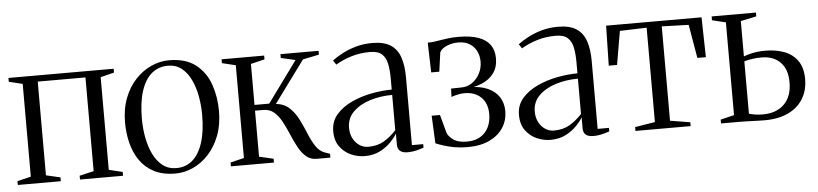

<svg xmlns="http://www.w3.org/2000/svg" viewBox="-38 -704 3827 898"><g transform="rotate(-5 1876.0 -255.0)"><path d="M16 0V-18L80 -33.5V-469L16 -484.5V-502.5H510V-484.5L446 -468.5V-33.5L510 -18V0H308V-18L375 -33.5V-473.5H151V-33.5L218 -18V0Z M541 -246.5Q541 -311.5 560.8 -362.2Q580.5 -413 613.8 -448Q647 -483 687.8 -501.2Q728.5 -519.5 770.5 -519.5Q849.5 -519.5 896.2 -482.8Q943 -446 963.2 -387.5Q983.5 -329 983.5 -263Q983.5 -198 963.8 -147Q944 -96 911.2 -60.8Q878.5 -25.5 838 -7.2Q797.5 11 755.5 11Q696.5 11 655.2 -10.5Q614 -32 589 -68.5Q564 -105 552.5 -151Q541 -197 541 -246.5ZM762.5 -14Q806.5 -14 838 -41.2Q869.5 -68.5 886.5 -121.5Q903.5 -174.5 903.5 -252Q903.5 -295.5 895.8 -338.5Q888 -381.5 871.2 -416.8Q854.5 -452 828 -473.2Q801.5 -494.5 763.5 -494.5Q719.5 -494.5 687.5 -467.8Q655.5 -441 638.2 -388.2Q621 -335.5 621 -257.5Q621 -213 629 -169.8Q637 -126.5 654 -91.2Q671 -56 697.8 -35Q724.5 -14 762.5 -14Z M1016.5 0V-18L1080.5 -33.5V-469L1016.5 -484.5V-502.5H1216.5V-484.5L1151.5 -469V-276.5H1220.5L1361 -469L1293 -484.5V-502.5H1472V-484.5L1396 -469L1251.5 -272.5Q1290 -268.5 1314.8 -245.2Q1339.5 -222 1356 -189Q1372.5 -156 1386.5 -121.8Q1400.5 -87.5 1417.5 -61.2Q1434.5 -35 1460.5 -26L1483.5 -18V0H1419.5Q1390 0 1369.5 -18Q1349 -36 1333.8 -64.5Q1318.5 -93 1305.2 -124.8Q1292 -156.5 1276.8 -185Q1261.5 -213.5 1241 -231.5Q1220.5 -249.5 1190.5 -249.5H1151.5V-33.5L1218.5 -18V0Z M1644.5 7Q1613 7 1581.5 -6.5Q1550 -20 1528.8 -48.5Q1507.5 -77 1507.5 -122Q1507.5 -167.5 1535.5 -199.8Q1563.5 -232 1607.8 -252.5Q1652 -273 1702.2 -282.5Q1752.5 -292 1797 -292V-343.5Q1797 -383 1791 -412.8Q1785 -442.5 1766.8 -459.2Q1748.5 -476 1711 -476Q1662.5 -476 1622 -463.2Q1581.5 -450.5 1549 -431L1535.5 -451.5Q1554.5 -466 1583 -481.2Q1611.5 -496.5 1647.5 -506.8Q1683.5 -517 1725.5 -517Q1779.5 -517 1810.8 -496.8Q1842 -476.5 1855.2 -437.8Q1868.5 -399 1868.5 -343.5V-25H1921.5V-8.5Q1911 -5 1899.2 -1.5Q1887.5 2 1874.2 4.2Q1861 6.5 1845.5 6.5Q1823 6.5 1810.8 -3.2Q1798.5 -13 1798.5 -34.5V-85.5Q1790 -69.5 1769.2 -47.5Q1748.5 -25.5 1717.2 -9.2Q1686 7 1644.5 7ZM1664 -35Q1707.5 -35 1738.2 -53Q1769 -71 1797 -101.5V-267Q1742 -267 1693 -251.8Q1644 -236.5 1613.2 -206.2Q1582.5 -176 1582.5 -131Q1582.5 -102.5 1594 -80.8Q1605.5 -59 1624.2 -47Q1643 -35 1664 -35Z M2126.5 7Q2094 7 2065.2 1.8Q2036.5 -3.5 2014.2 -10.8Q1992 -18 1978.5 -24L1972.5 -154H2011.5L2034.5 -69.5Q2038.5 -54 2061 -36.5Q2083.5 -19 2126.5 -19Q2164 -19 2189.8 -34.5Q2215.5 -50 2228.5 -77Q2241.5 -104 2241.5 -138Q2241.5 -188.5 2212.5 -217Q2183.5 -245.5 2135.5 -245.5Q2123.5 -245.5 2112.2 -243.8Q2101 -242 2091 -239.2Q2081 -236.5 2072.5 -233.5L2074 -272.5L2123 -273.5Q2150.5 -273.5 2173 -289Q2195.5 -304.5 2209 -330.2Q2222.5 -356 2222.5 -386.5Q2222.5 -413.5 2211.5 -435.8Q2200.5 -458 2179 -471.2Q2157.5 -484.5 2125.5 -484.5Q2097.5 -484.5 2072.8 -474.2Q2048 -464 2038.5 -446L2026 -356H1988L1984 -496Q2001.5 -496 2017 -498.2Q2032.5 -500.5 2048.5 -503.2Q2064.5 -506 2084 -508.2Q2103.5 -510.5 2128.5 -510.5Q2186 -510.5 2222.8 -497.2Q2259.5 -484 2277.5 -458.5Q2295.5 -433 2295.5 -395.5Q2295.5 -353.5 2274.5 -325.2Q2253.5 -297 2216.8 -282Q2180 -267 2133 -264L2158.5 -271.5Q2209.5 -271.5 2245 -256Q2280.5 -240.5 2299 -212Q2317.5 -183.5 2317.5 -145Q2317.5 -103 2295.5 -68.5Q2273.5 -34 2231 -13.5Q2188.5 7 2126.5 7Z M2516.5 7Q2485 7 2453.5 -6.5Q2422 -20 2400.8 -48.5Q2379.5 -77 2379.5 -122Q2379.5 -167.5 2407.5 -199.8Q2435.5 -232 2479.8 -252.5Q2524 -273 2574.2 -282.5Q2624.5 -292 2669 -292V-343.5Q2669 -383 2663 -412.8Q2657 -442.5 2638.8 -459.2Q2620.5 -476 2583 -476Q2534.5 -476 2494 -463.2Q2453.5 -450.5 2421 -431L2407.5 -451.5Q2426.5 -466 2455 -481.2Q2483.5 -496.5 2519.5 -506.8Q2555.5 -517 2597.5 -517Q2651.5 -517 2682.8 -496.8Q2714 -476.5 2727.2 -437.8Q2740.5 -399 2740.5 -343.5V-25H2793.5V-8.5Q2783 -5 2771.2 -1.5Q2759.5 2 2746.2 4.2Q2733 6.5 2717.5 6.5Q2695 6.5 2682.8 -3.2Q2670.5 -13 2670.5 -34.5V-85.5Q2662 -69.5 2641.2 -47.5Q2620.5 -25.5 2589.2 -9.2Q2558 7 2516.5 7ZM2536 -35Q2579.5 -35 2610.2 -53Q2641 -71 2669 -101.5V-267Q2614 -267 2565 -251.8Q2516 -236.5 2485.2 -206.2Q2454.5 -176 2454.5 -131Q2454.5 -102.5 2466 -80.8Q2477.5 -59 2496.2 -47Q2515 -35 2536 -35Z M2916 0V-18L3010 -33.5V-476.5L2884 -472.5L2857 -315H2818L2822 -502.5H3270L3274 -315H3234L3207 -472.5L3081 -476.5V-33.5L3175 -18V0Z M3317.5 0V-18L3381.5 -33.5V-469L3317.5 -484.5V-502.5H3525.5V-484.5L3451.5 -469V-303Q3464.5 -308 3479.5 -312Q3494.5 -316 3512.8 -318.5Q3531 -321 3553 -321Q3603 -321 3642.5 -306Q3682 -291 3704.8 -258.2Q3727.5 -225.5 3727.5 -173Q3727.5 -119.5 3703.2 -80Q3679 -40.5 3633.2 -18.8Q3587.5 3 3522.5 3Q3509 3 3494 2.5Q3479 2 3463.8 1.5Q3448.5 1 3433.2 0.5Q3418 0 3403.5 0ZM3516 -25Q3580 -25 3616.8 -61.2Q3653.5 -97.5 3653.5 -164Q3653.5 -226.5 3620.5 -258.8Q3587.5 -291 3533.5 -291Q3510.5 -291 3489.2 -288Q3468 -285 3451.5 -280V-34Q3463 -30.5 3479.5 -27.8Q3496 -25 3516 -25Z"/></g></svg>

Font: Merriweather 144pt Light
Style: Regular
Weight: 300
Version: Version 2.100